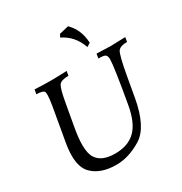

<svg xmlns="http://www.w3.org/2000/svg" viewBox="-215 -1107 1217 1281"><g transform="rotate(-30 393.5 -466.0)"><path d="M312 15.6Q189.9 15.6 126 -49.3Q82 -93.3 82 -186.5Q82 -230.5 91.8 -285.2L136.2 -539.6Q145 -590.8 145 -618.2Q145 -630.9 143.6 -638.7Q137.2 -659.2 82.5 -659.2L88.4 -693.4Q156.7 -689.9 208.5 -689.9Q269.5 -689.9 335.4 -693.4L329.6 -659.2Q272 -659.2 256.1 -635.7Q240.2 -612.3 223.6 -517.6L191.9 -339.4Q178.7 -265.6 178.7 -213.4Q178.7 -147 199.7 -113.8Q236.3 -53.7 341.8 -53.2Q442.4 -53.7 499 -109.6Q555.7 -165.5 577.6 -290Q625.5 -562.5 625.5 -615.7Q625.5 -644 610.8 -652.3Q598.6 -659.2 560.1 -659.2L565.9 -693.4Q649.9 -689.9 675.8 -689.9Q702.1 -689.9 787.1 -693.4L781.2 -659.2Q729 -659.2 711.4 -636.2Q693.8 -613.3 666.5 -459L640.6 -312.5Q604.5 -105.5 505.9 -44.9Q407.2 15.6 312 15.6ZM535.2 -761.7Q501 -862.8 409.2 -907.7L420.9 -929.7L492.2 -946.8Q558.1 -883.3 563 -779.3Z"/></g></svg>

Font: Kelvinch
Style: Italic
Weight: 400
Italic angle: -10°
Designer: Paul James Miller
Foundry: High-Logic / Made with FontCreator
Version: Version 3.40;July 22, 2017;FontCreator 11.0.0.2388 64-bit